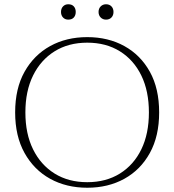

<svg xmlns="http://www.w3.org/2000/svg" viewBox="-20 -868 817 900"><path d="M389 12Q291 12 215 -30Q139 -72 95 -151Q51 -230 51 -341Q51 -453 95 -531.5Q139 -610 215 -652Q291 -694 389 -694Q487 -694 563 -652Q639 -610 682.5 -531.5Q726 -453 726 -341Q726 -230 682.5 -151Q639 -72 563 -30Q487 12 389 12ZM389 -14Q477 -14 542 -54.5Q607 -95 642.5 -168Q678 -241 678 -341Q678 -441 642.5 -514Q607 -587 542 -627.5Q477 -668 389 -668Q301 -668 236 -627.5Q171 -587 135 -514Q99 -441 99 -341Q99 -241 135 -168Q171 -95 236 -54.5Q301 -14 389 -14ZM477 -776Q462 -776 452 -786Q442 -796 442 -812Q442 -828 452 -838Q462 -848 477 -848Q493 -848 502.5 -838Q512 -828 512 -812Q512 -796 502.5 -786Q493 -776 477 -776ZM300 -776Q285 -776 275.5 -786Q266 -796 266 -812Q266 -828 275.5 -838Q285 -848 300 -848Q317 -848 326 -838Q335 -828 335 -812Q335 -796 326 -786Q317 -776 300 -776Z"/></svg>

Font: Montagu Slab 144pt ExtraLight
Style: Regular
Weight: 250
Version: Version 1.000